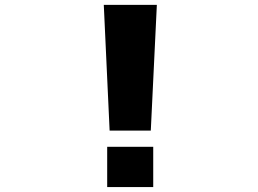

<svg xmlns="http://www.w3.org/2000/svg" viewBox="-20 -752 1040 774"><path d="M398.4 -732.4H612.3L587.9 -225.6H421.9ZM412.1 2V-160.2H597.7V2Z"/></svg>

Font: GenEi Gothic M Heavy
Style: Regular
Weight: 800
Designer: o_tamon (Modified); [Source Han Sans]
Ryoko NISHIZUKA  (kana & ideographs); Paul D. Hunt (Latin, Greek & Cyrillic); Wenl
Version: Version 1.1a;Original Version 1.004